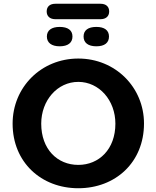

<svg xmlns="http://www.w3.org/2000/svg" viewBox="-20 -990 831 1020"><path d="M396 10C593 10 745 -127 745 -334C745 -526 593 -679 396 -679C198 -679 47 -526 47 -333C47 -128 199 10 396 10ZM396 -114C285 -114 199 -197 199 -333C199 -457 285 -555 396 -555C507 -555 593 -457 593 -333C593 -197 506 -114 396 -114ZM274 -888H514C543 -888 560 -904 560 -929C560 -955 543 -970 514 -970H274C245 -970 228 -955 228 -929C228 -904 245 -888 274 -888ZM297 -744C341 -744 365 -763 365 -796C365 -829 341 -847 297 -847C254 -847 229 -829 229 -796C229 -763 254 -744 297 -744ZM492 -744C536 -744 559 -763 559 -796C559 -829 535 -847 492 -847C448 -847 424 -829 424 -796C424 -763 448 -744 492 -744Z"/></svg>

Font: SN Pro
Style: Bold
Weight: 700
Designer: Tobias Whetton
Foundry: Supernotes
Version: Version 1.003;Glyphs 3.3 (3324)